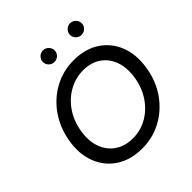

<svg xmlns="http://www.w3.org/2000/svg" viewBox="-236 -1070 1252 1252"><g transform="rotate(-45 390.0 -443.5)"><path d="M362 12Q258 12 184 -35.5Q110 -83 76.5 -167.5Q43 -252 61 -361Q79 -465 134.5 -544Q190 -623 272.5 -667.5Q355 -712 453 -712Q557 -712 630.5 -664Q704 -616 737 -532Q770 -448 752 -338Q735 -234 679.5 -155.5Q624 -77 542 -32.5Q460 12 362 12ZM366 -78Q437 -78 497.5 -112.5Q558 -147 599 -208Q640 -269 653 -348Q666 -428 644.5 -490Q623 -552 572.5 -587Q522 -622 450 -622Q379 -622 317.5 -587.5Q256 -553 214.5 -492Q173 -431 160 -351Q147 -271 169 -209.5Q191 -148 242 -113Q293 -78 366 -78ZM356 -792Q334 -792 318 -807.5Q302 -823 302 -845Q302 -867 318 -883Q334 -899 356 -899Q378 -899 394 -883Q410 -867 410 -845Q410 -823 394 -807.5Q378 -792 356 -792ZM606 -792Q584 -792 568 -807.5Q552 -823 552 -845Q552 -867 568 -883Q584 -899 606 -899Q628 -899 644 -883Q660 -867 660 -845Q660 -823 644 -807.5Q628 -792 606 -792Z"/></g></svg>

Font: Figtree Medium
Style: Italic
Weight: 500
Italic angle: -9.5°
Foundry: Erik Kennedy
Version: Version 2.001; ttfautohint (v1.8.4.7-5d5b);gftools[0.9.27]